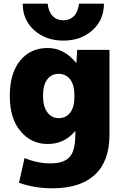

<svg xmlns="http://www.w3.org/2000/svg" viewBox="-20 -790 676 1040"><path d="M103 -770H238Q243 -726 265.5 -703Q288 -680 323 -680Q358 -680 380.5 -703Q403 -726 408 -770H543Q543 -682 480.5 -626Q418 -570 323 -570Q228 -570 165.5 -626Q103 -682 103 -770ZM388 -80H387Q329 -10 238 -10Q149 -10 91 -79.5Q33 -149 33 -270Q33 -393 89 -461.5Q145 -530 238 -530Q327 -530 392 -450H394L398 -520H573V-60Q573 83 494 156.5Q415 230 263 230Q167 230 83 200L113 66Q183 95 253 95Q326 95 357 60.5Q388 26 388 -60ZM213 -270Q213 -213 236.5 -181.5Q260 -150 298 -150Q337 -150 360 -179.5Q383 -209 383 -265V-275Q383 -330 360 -360Q337 -390 298 -390Q258 -390 235.5 -359.5Q213 -329 213 -270Z"/></svg>

Font: M PLUS 1p Black
Style: Regular
Weight: 900
Version: Version 1.061